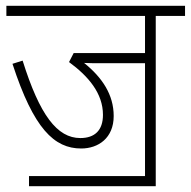

<svg xmlns="http://www.w3.org/2000/svg" viewBox="-20 -642 658 662"><path d="M80 -35V0H517V-587H618V-622H2V-587H480V-459H234L218 -428C285 -379 335 -320 335 -246C335 -193 307 -166 257 -166C177 -166 117 -245 58 -433L23 -422C96 -198 167 -130 260 -130C319 -130 372 -166 372 -242C372 -316 332 -375 270 -425C288 -424 310 -424 331 -424H480V-35Z"/></svg>

Font: Noto Sans SemiCondensed ExtraLight
Style: Regular
Weight: 200
Width: 4
Designer: Monotype Design Team
Foundry: Monotype Imaging Inc.
Version: Version 2.013